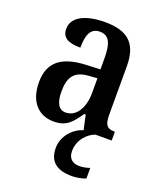

<svg xmlns="http://www.w3.org/2000/svg" viewBox="-144 -637 802 963"><g transform="rotate(20 257.0 -155.5)"><path d="M176 10C244 10 270 -23 308 -78H316L333 0H332C282 14 232 66 232 130C232 205 277 236 356 236C375 236 410 231 429 222V166C407 173 390 176 373 176C339 176 314 158 314 118C314 55 358 14 396 0H483V-47H480C441 -47 427 -63 427 -118V-376C427 -501 367 -547 250 -547C153 -547 77 -516 77 -449C77 -403 109 -384 176 -384C176 -450 191 -493 241 -493C295 -493 308 -448 308 -373V-316L236 -313C105 -308 40 -259 40 -151C40 -41 100 10 176 10ZM217 -53C179 -53 162 -87 162 -146C162 -222 188 -261 266 -266L309 -269V-191C309 -110 273 -53 217 -53Z"/></g></svg>

Font: Noto Serif Bengali Condensed
Style: Regular
Weight: 400
Width: 3
Designer: Juan Bruce, Universal Thirst, Indian Type Foundry and the Monotype Design Team.
Foundry: Monotype Imaging Inc.
Version: Version 2.003